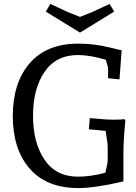

<svg xmlns="http://www.w3.org/2000/svg" viewBox="-20 -942 693 977"><path d="M618 -330Q608 -225 608 -166V-19Q464 15 379 15Q217 15 131 -84Q45 -183 45 -351.5Q45 -520 131 -620Q217 -720 379 -720Q460 -720 540 -700Q590 -688 599 -686L588 -538L530 -544V-589Q530 -604 518 -638Q437 -662 377 -662Q265 -662 206.5 -576Q148 -490 148 -353Q148 -216 206.5 -129.5Q265 -43 377 -43Q441 -43 516 -63Q528 -109 528 -128V-196Q528 -211 523.5 -236.5Q519 -262 518 -276L432 -284L437 -341L486 -337Q522 -333 554.5 -333Q587 -333 596 -334L612 -336ZM561 -883 387 -776 213 -883 236 -922 324 -881 387 -856 450 -881 538 -922Z"/></svg>

Font: Andada
Style: Regular
Weight: 400
Designer: Carolina Giovagnoli
Foundry: Carolina Giovagnoli
Version: Version 1.002